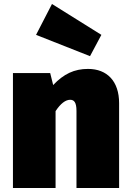

<svg xmlns="http://www.w3.org/2000/svg" viewBox="-20 -944 656 964"><path d="M489 -769 241 -924 161 -769 432 -662ZM422 -598C353 -598 300 -573 247 -517L232 -577H45V0H259V-386C284 -424 309 -443 332 -443C351 -443 364 -432 364 -387V0H578V-426C578 -536 518 -598 422 -598Z"/></svg>

Font: Glow Sans SC Normal Heavy
Style: Regular
Weight: 900
Designer: Ryoko NISHIZUKA (kana, bopomofo & ideographs); Paul D. Hunt (Latin, Greek & Cyrillic); Sandoll Communications, Soo-young
Version: Version 0.93